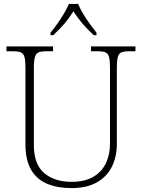

<svg xmlns="http://www.w3.org/2000/svg" viewBox="-20 -951 727 981"><path d="M345 10Q274 10 221 -12Q168 -34 139 -83.5Q110 -133 110 -214V-606Q110 -642 105 -660Q100 -678 86.5 -683.5Q73 -689 48 -689H13V-714H251V-689H215Q191 -689 177.5 -683.5Q164 -678 158.5 -660Q153 -642 153 -605V-210Q153 -112 205.5 -67Q258 -22 346 -22Q414 -22 457.5 -48Q501 -74 521.5 -118Q542 -162 542 -216V-606Q542 -642 537 -660Q532 -678 518.5 -683.5Q505 -689 481 -689H445V-714H672V-689H639Q614 -689 600.5 -683.5Q587 -678 582 -660Q577 -642 577 -605V-215Q577 -150 551.5 -99Q526 -48 474.5 -19Q423 10 345 10ZM238 -784Q254 -803 272.5 -829Q291 -855 307 -882Q323 -909 332 -931H379Q388 -909 404 -882Q420 -855 439 -829Q458 -803 473 -784V-771H459Q424 -804 401 -831Q378 -858 355 -893Q333 -858 310 -831Q287 -804 252 -771H238Z"/></svg>

Font: Noto Serif Tamil ExtraLight
Style: Italic
Weight: 200
Italic angle: -12°
Designer: Indian Type Foundry, Tom Grace, and the Monotype Design Team
Foundry: Monotype Imaging Inc.
Version: Version 2.003; ttfautohint (v1.8.4.7-5d5b)